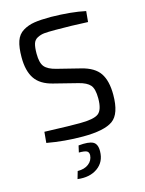

<svg xmlns="http://www.w3.org/2000/svg" viewBox="-137 -783 835 1107"><g transform="rotate(-15 280.5 -229.5)"><path d="M334 -292 191 -328Q118 -346 86.5 -392.5Q55 -439 55 -520Q55 -580 67.5 -616.5Q80 -653 110.5 -671.5Q141 -690 178.5 -696Q216 -702 279 -702Q401 -700 484 -682L478 -618Q381 -623 283 -623Q239 -623 218 -621Q197 -619 177 -609Q157 -599 150.5 -577.5Q144 -556 144 -518Q144 -463 163.5 -440Q183 -417 231 -405L371 -370Q448 -351 479 -305Q510 -259 510 -176Q510 -62 458.5 -25Q407 12 279 12Q170 12 65 -7L71 -72Q239 -66 282 -67Q364 -67 392.5 -88Q421 -109 421 -178Q421 -235 401.5 -257.5Q382 -280 334 -292ZM232 95 241 55Q302 49 327.5 62.5Q353 76 352 120Q351 183 304 216.5Q257 250 185 241L198 196Q238 197 263.5 177.5Q289 158 291 126Q291 108 279 101.5Q267 95 232 95Z"/></g></svg>

Font: Exo 2.0
Style: Regular
Weight: 400
Designer: Natanael Gama
Version: Version 1.001;PS 001.001;hotconv 1.0.70;makeotf.lib2.5.58329